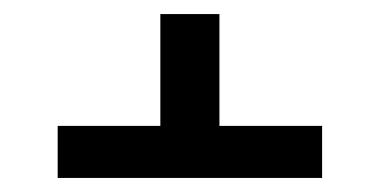

<svg xmlns="http://www.w3.org/2000/svg" viewBox="-20 -556 540 273"><path d="M62 -303V-377H208V-536H292V-377H438V-303Z"/></svg>

Font: Iosevka Fixed Medium
Style: Regular
Weight: 500
Monospace: yes
Designer: Belleve Invis
Foundry: Belleve Invis
Version: Version 32.3.0